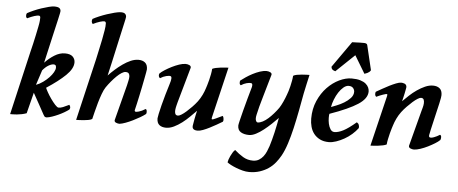

<svg xmlns="http://www.w3.org/2000/svg" viewBox="-61 -913 3178 1333"><g transform="rotate(5 1528.5 -246.5)"><path d="M230 -365Q260 -397 296 -419.5Q332 -442 369 -442Q406 -442 423 -425.5Q440 -409 440 -385Q440 -342 391 -294.5Q342 -247 259 -193Q262 -184 274 -162.5Q286 -141 301.5 -119Q317 -97 332.5 -80Q348 -63 357 -63Q371 -63 387.5 -69.5Q404 -76 430 -89Q436 -81 437.5 -73.5Q439 -66 433 -56Q418 -45 399 -34Q380 -23 359 -13.5Q338 -4 317.5 3Q297 10 280 12Q269 12 264 5Q259 -2 257 -6Q239 -40 217 -79Q195 -118 177 -151L140 -5Q124 1 106.5 4.5Q89 8 73 9.5Q57 11 44.5 11Q32 11 26 11L129 -433Q135 -457 142.5 -489Q150 -521 156.5 -552.5Q163 -584 168.5 -611Q174 -638 175 -652Q176 -662 176 -673.5Q176 -685 168 -687Q157 -689 135 -682Q113 -675 86 -662Q78 -666 77 -677.5Q76 -689 81 -697Q99 -707 125 -718.5Q151 -730 178 -739Q205 -748 229 -754Q253 -760 266 -760Q292 -760 302 -752.5Q312 -745 312 -731Q312 -728 310 -717Q308 -706 299.5 -669Q291 -632 274.5 -560.5Q258 -489 230 -365ZM298 -359Q281 -359 260.5 -346.5Q240 -334 221 -311L187 -207Q212 -216 235.5 -233Q259 -250 276.5 -268.5Q294 -287 304.5 -305.5Q315 -324 315 -338Q315 -351 309.5 -355Q304 -359 298 -359Z M886 -93Q886 -91 885.5 -88.5Q885 -86 890 -82Q894 -79 914.5 -84.5Q935 -90 960 -106Q968 -104 969 -91Q971 -78 965 -71Q951 -60 928 -46.5Q905 -33 879.5 -20.5Q854 -8 829.5 1Q805 10 788 12Q776 12 763.5 6.5Q751 1 753 -11L817 -259Q820 -274 824 -290.5Q828 -307 828 -320Q828 -333 822 -341.5Q816 -350 799 -350Q788 -350 772 -340Q756 -330 738.5 -313Q721 -296 703 -274.5Q685 -253 670 -231Q658 -213 647 -183Q636 -153 626.5 -120Q617 -87 609.5 -56Q602 -25 597 -5Q588 1 572 4Q556 7 539 8.5Q522 10 507 10.5Q492 11 486 11L587 -419Q593 -449 601.5 -486Q610 -523 617 -559Q624 -595 629 -625.5Q634 -656 633 -671Q634 -676 631.5 -681Q629 -686 625 -687Q614 -689 591.5 -682Q569 -675 543 -662Q529 -676 538 -697Q556 -707 582 -718Q608 -729 635 -738Q662 -747 686 -753Q710 -759 723 -760Q749 -762 759 -753.5Q769 -745 769 -731Q769 -726 766.5 -715.5Q764 -705 762 -695Q751 -645 740.5 -598.5Q730 -552 720 -506Q710 -460 699.5 -413Q689 -366 677 -315Q697 -336 721.5 -358Q746 -380 773 -399Q800 -418 827.5 -430Q855 -442 882 -442Q910 -442 927.5 -427.5Q945 -413 945 -381Q945 -377 941.5 -358.5Q938 -340 933 -313.5Q928 -287 921.5 -255Q915 -223 908.5 -192.5Q902 -162 896 -135.5Q890 -109 886 -93Z M1296 -18Q1297 -23 1299 -36Q1301 -49 1304 -65Q1307 -81 1310.5 -97Q1314 -113 1317 -125Q1297 -105 1273 -81Q1249 -57 1222 -36.5Q1195 -16 1167 -2.5Q1139 11 1112 11Q1083 11 1065.5 -3Q1048 -17 1048 -49Q1048 -55 1053.5 -81Q1059 -107 1068 -142.5Q1077 -178 1088.5 -218Q1100 -258 1111 -293Q1127 -342 1114 -348Q1105 -352 1083 -346.5Q1061 -341 1041 -328Q1033 -333 1031.5 -342.5Q1030 -352 1034 -360Q1046 -372 1068 -386Q1090 -400 1115 -412.5Q1140 -425 1165 -433.5Q1190 -442 1210 -442Q1223 -442 1235.5 -436.5Q1248 -431 1247 -419L1177 -171Q1175 -163 1171 -147.5Q1167 -132 1165.5 -117Q1164 -102 1168.5 -91Q1173 -80 1188 -80Q1196 -80 1211.5 -89.5Q1227 -99 1245 -115Q1263 -131 1282 -150.5Q1301 -170 1317 -191Q1334 -214 1346 -239Q1358 -264 1365 -287Q1367 -293 1372 -309Q1377 -325 1382 -345Q1387 -365 1391 -386Q1395 -407 1396 -424Q1405 -429 1421 -432.5Q1437 -436 1454.5 -438Q1472 -440 1487 -441Q1502 -442 1508 -442L1424 -89Q1421 -76 1425 -75Q1430 -73 1452 -83.5Q1474 -94 1497 -105Q1502 -100 1503 -94.5Q1504 -89 1505 -84Q1506 -77 1505 -73Q1504 -69 1502 -65Q1484 -54 1461 -41Q1438 -28 1414.5 -16Q1391 -4 1369.5 4Q1348 12 1334 12Q1330 12 1323 11.5Q1316 11 1309.5 8Q1303 5 1299 -1Q1295 -7 1296 -18Z M1840 75Q1846 55 1853 30Q1860 5 1866 -22Q1872 -49 1877.5 -75.5Q1883 -102 1887 -125Q1867 -104 1842 -80.5Q1817 -57 1791 -36.5Q1765 -16 1739 -2.5Q1713 11 1691 11Q1656 11 1633.5 -2.5Q1611 -16 1611 -48Q1611 -54 1618 -83.5Q1625 -113 1635.5 -153.5Q1646 -194 1658.5 -239.5Q1671 -285 1682 -323Q1687 -348 1674 -349Q1663 -351 1643.5 -346Q1624 -341 1604 -328Q1596 -332 1595 -342Q1594 -352 1597 -360Q1611 -371 1632.5 -385.5Q1654 -400 1678 -412.5Q1702 -425 1727 -433.5Q1752 -442 1774 -442Q1787 -442 1799.5 -436Q1812 -430 1810 -419Q1786 -333 1764 -259.5Q1742 -186 1731 -134Q1725 -107 1730 -94Q1735 -81 1743 -81Q1759 -81 1778 -91Q1797 -101 1815.5 -117.5Q1834 -134 1851.5 -154Q1869 -174 1884 -195Q1896 -213 1908.5 -240.5Q1921 -268 1929 -291Q1933 -301 1938 -317Q1943 -333 1947.5 -352Q1952 -371 1955.5 -390Q1959 -409 1960 -425Q1969 -431 1985.5 -434Q2002 -437 2019.5 -438.5Q2037 -440 2052 -440.5Q2067 -441 2073 -441Q2067 -412 2058.5 -376.5Q2050 -341 2044 -309Q2033 -248 2021 -185Q2009 -122 1995.5 -63.5Q1982 -5 1965.5 46Q1949 97 1929 133Q1914 160 1894 184.5Q1874 209 1847.5 227Q1821 245 1787.5 256Q1754 267 1714 267Q1692 267 1668.5 261Q1645 255 1623 246.5Q1601 238 1584 229Q1567 220 1559 213Q1560 205 1564 193Q1568 181 1574 168.5Q1580 156 1587.5 143.5Q1595 131 1604 123Q1633 149 1664 167.5Q1695 186 1733 186Q1757 186 1774.5 175.5Q1792 165 1804.5 149Q1817 133 1825.5 113Q1834 93 1840 75Z M2234 -184Q2232 -176 2232 -156Q2232 -136 2236.5 -115Q2241 -94 2251.5 -77.5Q2262 -61 2280 -61Q2306 -61 2340.5 -78.5Q2375 -96 2429 -142Q2440 -136 2444 -125Q2448 -114 2446 -103Q2429 -80 2405 -59Q2381 -38 2353.5 -22.5Q2326 -7 2298 2.5Q2270 12 2247 12Q2211 12 2185 -1Q2159 -14 2142.5 -35Q2126 -56 2118.5 -83.5Q2111 -111 2111 -140Q2111 -208 2135.5 -264Q2160 -320 2198 -359.5Q2236 -399 2281 -420.5Q2326 -442 2367 -442Q2404 -442 2428 -434.5Q2452 -427 2466 -415Q2480 -403 2486 -389Q2492 -375 2492 -362Q2492 -313 2428.5 -271.5Q2365 -230 2234 -184ZM2351 -389Q2333 -389 2315 -374Q2297 -359 2282 -336Q2267 -313 2256 -285Q2245 -257 2241 -232Q2254 -237 2279.5 -247Q2305 -257 2330 -272Q2355 -287 2373.5 -307Q2392 -327 2392 -351Q2392 -365 2382 -377Q2372 -389 2351 -389ZM2432 -695Q2439 -695 2445.5 -692.5Q2452 -690 2454 -683L2495 -511Q2494 -509 2492 -505.5Q2490 -502 2485 -498Q2477 -492 2471.5 -489.5Q2466 -487 2452 -482L2378 -605L2249 -482Q2232 -487 2226.5 -493.5Q2221 -500 2220 -511L2348 -693Q2351 -693 2363 -693.5Q2375 -694 2378 -694Q2389 -695 2402.5 -695Q2416 -695 2432 -695Z M2750 -412Q2749 -407 2747 -395.5Q2745 -384 2742 -370Q2739 -356 2735.5 -341.5Q2732 -327 2729 -315Q2749 -335 2773 -357.5Q2797 -380 2824 -398.5Q2851 -417 2879 -429.5Q2907 -442 2934 -442Q2963 -442 2980.5 -427.5Q2998 -413 2998 -381Q2998 -375 2996 -362Q2994 -349 2988 -322.5Q2982 -296 2971.5 -251.5Q2961 -207 2945 -137Q2939 -111 2937 -98Q2935 -85 2942 -82Q2951 -78 2971.5 -85.5Q2992 -93 3012 -106Q3021 -102 3021 -90Q3021 -82 3020 -78Q3019 -74 3017 -70Q3005 -58 2983 -44.5Q2961 -31 2936 -18.5Q2911 -6 2885.5 2.5Q2860 11 2841 12Q2828 12 2815.5 6.5Q2803 1 2804 -11L2869 -259Q2871 -267 2875.5 -282.5Q2880 -298 2881 -313Q2882 -328 2877.5 -339Q2873 -350 2858 -350Q2850 -350 2834.5 -340.5Q2819 -331 2801 -315Q2783 -299 2764 -279.5Q2745 -260 2729 -239Q2712 -216 2700 -191Q2688 -166 2681 -143Q2679 -137 2674 -121Q2669 -105 2664 -85.5Q2659 -66 2654.5 -44.5Q2650 -23 2649 -7Q2640 -2 2624 1.5Q2608 5 2590.5 7Q2573 9 2558 10Q2543 11 2537 11L2622 -341Q2625 -354 2621 -355Q2616 -357 2593 -349Q2570 -341 2547 -330Q2542 -335 2541 -338Q2540 -341 2539 -346Q2538 -353 2539 -357Q2540 -361 2542 -365Q2560 -375 2583.5 -388.5Q2607 -402 2631 -414Q2655 -426 2676.5 -434.5Q2698 -443 2712 -443Q2716 -443 2723 -442Q2730 -441 2736.5 -438Q2743 -435 2747 -428.5Q2751 -422 2750 -412Z"/></g></svg>

Font: Lusitana
Style: Bold Italic
Weight: 700
Designer: Ana Paula Megda
Foundry: Ana Paula Megda
Version: Version 1.000; ttfautohint (v1.1) -l 8 -r 50 -G 200 -x 14 -D